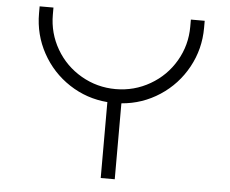

<svg xmlns="http://www.w3.org/2000/svg" viewBox="-55 -864 1109 927"><g transform="rotate(5 500.0 -400.0)"><path d="M833 -766V-800H900V-766Q900 -663 851.5 -574.5Q803 -486 719 -431Q635 -376 534 -368V0H466V-368Q365 -376 281 -431Q197 -486 148.5 -574.5Q100 -663 100 -766V-800H167V-766Q167 -676 211.5 -599.5Q256 -523 333 -478.5Q410 -434 500 -434Q590 -434 667 -478.5Q744 -523 788.5 -599.5Q833 -676 833 -766Z"/></g></svg>

Font: Dune Rise
Style: Regular
Weight: 400
Version: Version 001.000